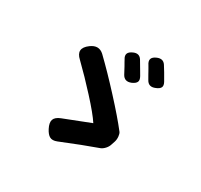

<svg xmlns="http://www.w3.org/2000/svg" viewBox="-147 -936 1149 1096"><g transform="rotate(30 427.0 -388.5)"><path d="M297 -39Q280 -48 265 -77Q248 -110 255 -131Q262 -152 295 -165Q417 -213 469 -233Q440 -278 364 -361Q294 -438 222 -508Q168 -557 229 -602Q276 -637 315 -601Q393 -526 480 -431Q572 -331 623 -265Q629 -257 631 -239Q633 -220 628 -204L620 -180Q615 -163 602 -149Q589 -135 576 -130Q480 -96 343 -40Q315 -29 297 -39ZM484 -560Q473 -582 461 -603Q457 -610 449 -624Q444 -633 442 -637Q417 -676 464 -696Q498 -711 517 -683Q527 -667 549 -629Q560 -609 566 -600Q578 -579 572 -565.5Q566 -552 543 -542Q503 -526 484 -560ZM618 -603Q613 -612 602 -631Q597 -640 594 -645.5Q591 -651 585 -661.5Q579 -672 576 -677Q548 -718 596 -738Q632 -753 651 -724Q673 -690 701 -640Q712 -620 706 -607Q700 -594 677 -585Q637 -568 618 -603Z"/></g></svg>

Font: GenSenRounded TW B
Style: Regular
Weight: 700
Version: Version 1.501;PS 1;hotconv 16.6.51;makeotf.lib2.5.65220